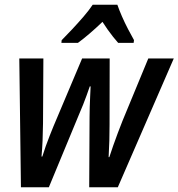

<svg xmlns="http://www.w3.org/2000/svg" viewBox="-20 -786 749 806"><path d="M67.9 0 61 -540.5H162.1L160.6 -268.6Q160.2 -230 158.7 -195.3Q157.2 -160.6 154.3 -128.9H157.7Q163.6 -148.4 171.9 -171.9Q180.2 -195.3 189 -217.3Q197.8 -239.3 204.1 -254.9L324.7 -540.5H440.4L439.9 -262.2Q439.9 -231 439 -195.3Q438 -159.7 436 -126.5H439Q446.3 -148.9 455.3 -174.8Q464.4 -200.7 474.4 -227.3Q484.4 -253.9 494.1 -278.3L602.5 -540.5H709.5L474.6 0H354.5L356 -295.4Q356 -314.9 356.7 -336.2Q357.4 -357.4 358.4 -379.6Q359.4 -401.9 360.4 -423.3H356.9Q350.6 -404.3 343.5 -385.3Q336.4 -366.2 329.1 -347.2Q321.8 -328.1 313 -308.6L185.1 0ZM237.8 -606 238.8 -617.2Q259.3 -637.7 283.4 -663.6Q307.6 -689.5 330.6 -716.1Q353.5 -742.7 369.1 -766.1H472.7Q480 -744.6 491.9 -717.3Q503.9 -689.9 517.8 -663.3Q531.7 -636.7 542.5 -617.7L541 -606H476.1Q466.3 -617.2 454.8 -631.3Q443.4 -645.5 432.1 -661.6Q420.9 -677.7 410.2 -694.3Q382.8 -668 356.9 -645.8Q331.1 -623.5 307.1 -606Z"/></svg>

Font: Open Sans SemiCondensed SemiBold
Style: Italic
Weight: 600
Width: 4
Italic angle: -12°
Designer: Monotype Design Team
Foundry: Monotype Imaging Inc.
Version: Version 3.000